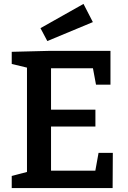

<svg xmlns="http://www.w3.org/2000/svg" viewBox="-20 -962 653 982"><path d="M484 -180H557L556 0H40V-62L135 -87L118 -62V-637L135 -612L40 -635V-697L239 -702H545V-529H471L452 -631L476 -613H221L241 -633V-381L221 -401H468V-315H221L241 -337V-69L221 -89H488L464 -69ZM222 -752 187 -818 407 -942 455 -849Z"/></svg>

Font: Bitter Thin SemiBold
Style: Regular
Weight: 600
Version: Version 2.002